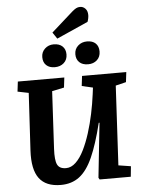

<svg xmlns="http://www.w3.org/2000/svg" viewBox="-71 -1215 944 1284"><g transform="rotate(-5 400.5 -573.5)"><path d="M679 -83 762 -70 755 0H546L539 -12L578 -378H573Q538 -236 499.5 -150Q461 -64 409.5 -25Q358 14 285 14Q185 14 140 -46Q95 -106 102 -233L124 -618L50 -633L58 -700H370L362 -633L281 -616L260 -230Q256 -155 270.5 -125Q285 -95 329 -95Q364 -95 394.5 -124Q425 -153 449.5 -202.5Q474 -252 493.5 -313.5Q513 -375 527 -441.5Q541 -508 549 -570L555 -616L481 -633L489 -700H786L778 -633L708 -616ZM457 -848Q457 -883 481.5 -905Q506 -927 542 -927Q579 -927 599.5 -907.5Q620 -888 620 -853Q620 -817 596.5 -795.5Q573 -774 537 -774Q499 -774 478 -794Q457 -814 457 -848ZM235 -848Q235 -882 259 -904.5Q283 -927 318 -927Q356 -927 377 -907Q398 -887 398 -853Q398 -817 374 -795.5Q350 -774 313 -774Q277 -774 256 -793.5Q235 -813 235 -848ZM462 -1135Q477 -1148 489 -1154.5Q501 -1161 516 -1161Q536 -1161 551 -1145.5Q566 -1130 566 -1102Q566 -1092 563.5 -1079.5Q561 -1067 557 -1057L346 -963L317 -1006Z"/></g></svg>

Font: Literata 12pt
Style: Bold Italic
Weight: 700
Italic angle: -2°
Designer: Latin by Veronika Burian and Jose Scaglione. Greek by Irene Vlachou. Cyrillic by Vera Evstafieva
Foundry: TypeTogether
Version: Version 3.002